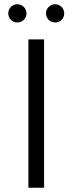

<svg xmlns="http://www.w3.org/2000/svg" viewBox="-20 -886 342 906"><path d="M114 0H188V-700H114ZM240 -780C264 -780 283 -798 283 -823C283 -847 264 -866 240 -866C217 -866 197 -847 197 -823C197 -798 217 -780 240 -780ZM62 -780C85 -780 105 -798 105 -823C105 -847 85 -866 62 -866C38 -866 19 -847 19 -823C19 -798 38 -780 62 -780Z"/></svg>

Font: Chess Sans
Style: Regular
Weight: 400
Designer: Wolf Bōese
Foundry: Wolf Bōese
Version: Version 7.223;Glyphs 3.3 (3306)